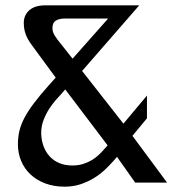

<svg xmlns="http://www.w3.org/2000/svg" viewBox="-20 -682 646 717"><path d="M383.8 -612.8H220.7Q201.2 -612.8 188.5 -605Q175.8 -597.2 175.8 -576.2Q175.8 -563 184.6 -548.8Q193.4 -534.7 203.6 -522.9L251 -462.9ZM500 -662.1 286.6 -417 440.9 -220.2 528.8 -325.2V-240.2L474.6 -174.8L604 0H484.9L417 -96.2L401.9 -79.1Q388.2 -63.5 370.4 -46.9Q352.5 -30.3 330.1 -16.6Q307.6 -2.9 280.5 6.1Q253.4 15.1 221.7 15.1Q181.2 15.1 148.9 2.9Q116.7 -9.3 94 -30.5Q71.3 -51.8 59.1 -80.8Q46.9 -109.9 46.9 -143.1Q46.9 -168.5 52.2 -192.1Q57.6 -215.8 71 -241.5Q84.5 -267.1 106.7 -296.6Q128.9 -326.2 162.6 -363.8L188 -392.1L101.6 -509.8Q96.2 -517.1 90.3 -525.9Q84.5 -534.7 79.6 -545.2Q74.7 -555.7 71.8 -568.1Q68.8 -580.6 68.8 -596.2Q68.8 -625.5 89.6 -643.8Q110.4 -662.1 149.9 -662.1ZM223.6 -348.1 208 -330.1Q201.2 -322.8 188.7 -308.8Q176.3 -294.9 164.1 -276.1Q151.9 -257.3 142.8 -234.1Q133.8 -210.9 133.8 -185.1Q134.3 -158.2 142.6 -136Q150.9 -113.8 165.8 -97.7Q180.7 -81.5 201.9 -72.8Q223.1 -64 250 -64Q272.5 -64 290.8 -69.8Q309.1 -75.7 323.5 -84.5Q337.9 -93.3 348.4 -103.3Q358.9 -113.3 365.7 -121.1L381.8 -139.2Z"/></svg>

Font: Federo
Style: Regular
Weight: 400
Designer: Olexa M. Volochay | Cyreal.org
Foundry: Olexa M. Volochay | Cyreal.org
Version: Version 1.000